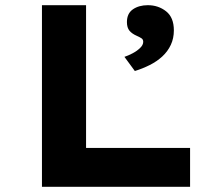

<svg xmlns="http://www.w3.org/2000/svg" viewBox="-20 -720 840 740"><path d="M141.7 0V-700H311.7V-149.9H712.6V0ZM499.7 -446.3 459.6 -500.9Q473.6 -505.5 490.2 -514.1Q506.8 -522.7 519.4 -534.5Q532 -546.4 532 -558.7Q532 -567.8 525.6 -572.2Q519.1 -576.6 507.4 -581.8Q488.7 -589.9 478.9 -601.7Q469.2 -613.5 469.2 -634.9Q469.2 -668.1 492.3 -684.1Q515.4 -700 549.7 -700Q590.2 -700 620.2 -676.4Q650.1 -652.8 650.1 -602.9Q650.1 -572.4 638.4 -547.2Q626.7 -522 605.5 -502.4Q584.2 -482.9 557 -469.3Q529.8 -455.6 499.7 -446.3Z"/></svg>

Font: Lexend Mega
Style: Regular
Weight: 400
Designer: Bonnie Shaver-Troup, Thomas Jockin
Foundry: Lexend
Version: Version 1.007